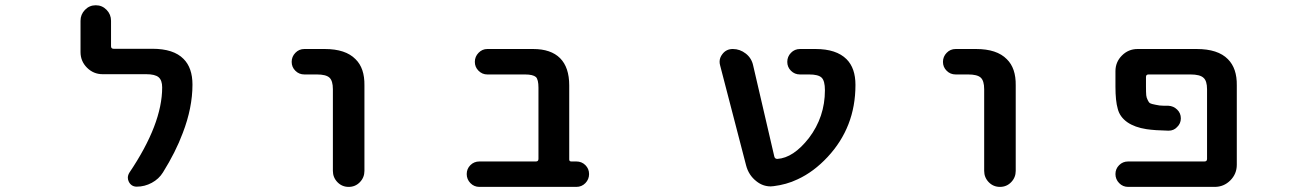

<svg xmlns="http://www.w3.org/2000/svg" viewBox="-20 -736 5040 737"><path d="M504.9 -19.5Q484.4 -19.5 474.6 -38.1Q470.7 -45.9 470.7 -53.7Q470.7 -63.5 476.6 -73.2Q602.5 -259.8 602.5 -400.4Q602.5 -427.7 588.9 -439.5Q575.2 -451.2 541 -451.2H374Q338.9 -451.2 314 -476.1Q289.1 -501 289.1 -536.1V-656.2Q289.1 -680.7 306.2 -698.2Q323.2 -715.8 347.7 -715.8Q372.1 -715.8 389.2 -698.2Q406.2 -680.7 406.2 -656.2V-558.6Q406.2 -548.8 416 -548.8H564.5Q646.5 -548.8 684.6 -509.8Q718.8 -475.6 718.8 -411.1Q718.8 -322.3 681.6 -225.6Q654.3 -152.3 605.5 -74.2Q589.8 -48.8 562.5 -34.2Q535.2 -19.5 504.9 -19.5Z M1257.8 -80.1V-393.6Q1257.8 -425.8 1244.6 -438Q1231.4 -450.2 1196.3 -450.2H1148.4Q1127.9 -450.2 1113.8 -464.4Q1099.6 -478.5 1099.6 -498.5Q1099.6 -518.6 1113.8 -533.2Q1127.9 -547.9 1148.4 -547.9H1226.6Q1306.6 -547.9 1344.7 -508.8Q1379.9 -474.6 1378.9 -408.2V-80.1Q1378.9 -54.7 1361.3 -36.6Q1343.8 -18.6 1318.4 -18.6Q1293 -18.6 1275.4 -36.6Q1257.8 -54.7 1257.8 -80.1Z M1820.3 -18.6Q1799.8 -18.6 1785.6 -33.2Q1771.5 -47.9 1771.5 -67.9Q1771.5 -87.9 1785.6 -102.1Q1799.8 -116.2 1820.3 -116.2H2037.1Q2046.9 -116.2 2046.9 -126V-399.4Q2046.9 -430.7 2037.1 -440.4Q2025.4 -450.2 1995.1 -450.2H1850.6Q1831.1 -450.2 1816.9 -464.4Q1802.7 -478.5 1802.7 -498.5Q1802.7 -518.6 1816.9 -533.2Q1831.1 -547.9 1850.6 -547.9H2026.4Q2094.7 -547.9 2129.9 -512.7Q2165 -477.5 2165 -408.2V-124Q2165 -116.2 2172.9 -116.2H2192.4Q2212.9 -116.2 2227.1 -102.1Q2241.2 -87.9 2241.2 -67.9Q2241.2 -47.9 2227.1 -33.2Q2212.9 -18.6 2192.4 -18.6Z M2950.2 -21.5Q2944.3 -20.5 2938.5 -20.5Q2908.2 -20.5 2883.8 -40Q2853.5 -63.5 2843.8 -101.6L2744.1 -485.4Q2742.2 -492.2 2742.2 -499Q2742.2 -514.6 2752.9 -528.3Q2767.6 -547.9 2793 -547.9Q2820.3 -547.9 2842.8 -530.3Q2865.2 -512.7 2871.1 -484.4L2952.1 -135.7Q2954.1 -126 2963.9 -126Q3025.4 -129.9 3085 -206.1Q3146.5 -287.1 3146.5 -389.6Q3146.5 -425.8 3133.8 -438Q3121.1 -450.2 3085.9 -450.2H3050.8Q3030.3 -450.2 3016.1 -464.4Q3002 -478.5 3002 -498.5Q3002 -518.6 3016.1 -533.2Q3030.3 -547.9 3050.8 -547.9H3110.4Q3190.4 -547.9 3229.5 -508.8Q3263.7 -474.6 3263.7 -410.2Q3263.7 -328.1 3236.8 -259.3Q3210 -190.4 3156.7 -133.3Q3103.5 -76.2 3042 -47.9Q3019.5 -37.1 2996.6 -30.8Q2973.6 -24.4 2950.2 -21.5Z M3757.8 -80.1V-393.6Q3757.8 -425.8 3744.6 -438Q3731.4 -450.2 3696.3 -450.2H3648.4Q3627.9 -450.2 3613.8 -464.4Q3599.6 -478.5 3599.6 -498.5Q3599.6 -518.6 3613.8 -533.2Q3627.9 -547.9 3648.4 -547.9H3726.6Q3806.6 -547.9 3844.7 -508.8Q3879.9 -474.6 3878.9 -408.2V-80.1Q3878.9 -54.7 3861.3 -36.6Q3843.8 -18.6 3818.4 -18.6Q3793 -18.6 3775.4 -36.6Q3757.8 -54.7 3757.8 -80.1Z M4310.5 -18.6Q4290 -18.6 4275.9 -33.2Q4261.7 -47.9 4261.7 -67.9Q4261.7 -87.9 4275.9 -102.1Q4290 -116.2 4310.5 -116.2H4603.5Q4613.3 -116.2 4613.3 -126V-393.6Q4613.3 -425.8 4599.6 -437.5Q4585.9 -450.2 4549.8 -450.2H4388.7Q4378.9 -450.2 4378.9 -440.4V-403.3Q4378.9 -380.9 4379.9 -370.1Q4380.9 -360.4 4385.7 -351.6Q4389.6 -342.8 4394.5 -339.8Q4399.4 -336.9 4415 -334Q4430.7 -330.1 4448.2 -330.1Q4455.1 -330.1 4464.8 -330.1Q4484.4 -329.1 4498.5 -315.4Q4512.7 -301.8 4512.7 -281.7Q4512.7 -261.7 4498 -248Q4485.4 -234.4 4465.8 -234.4Q4465.8 -234.4 4464.8 -234.4Q4413.1 -235.4 4380.9 -240.2Q4335.9 -247.1 4307.6 -266.6Q4278.3 -287.1 4270.5 -318.4Q4261.7 -348.6 4261.7 -403.3V-462.9Q4261.7 -498 4286.6 -522.9Q4311.5 -547.9 4346.7 -547.9H4573.2Q4655.3 -547.9 4693.4 -508.8Q4728.5 -473.6 4727.5 -408.2V-103.5Q4727.5 -68.4 4702.6 -43.5Q4677.7 -18.6 4642.6 -18.6Z"/></svg>

Font: Rounded-X Mgen+ 1m medium
Style: Regular
Weight: 500
Designer: [Source Han Sans]
Ryoko NISHIZUKA  (kana & ideographs); Paul D. Hunt (Latin, Greek & Cyrillic); Wenlong ZHANG  (bopomofo
Version: Version 1.059.20150602